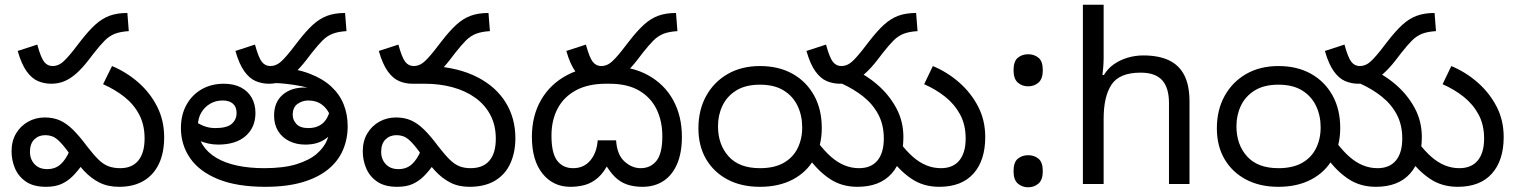

<svg xmlns="http://www.w3.org/2000/svg" viewBox="-20 -780 6430 814"><path d="M197 -425Q168 -425 141.5 -436Q115 -447 93 -477.5Q71 -508 55 -564L138 -591Q153 -536 167 -518Q181 -500 203 -500Q223 -500 240.5 -512.5Q258 -525 290 -565L321 -605Q355 -649 383.5 -675Q412 -701 444 -713Q476 -725 520 -725L526 -648Q491 -646 467.5 -637Q444 -628 424.5 -608.5Q405 -589 379 -556L356 -526Q328 -490 303 -468Q278 -446 252.5 -435.5Q227 -425 197 -425ZM485 12Q437 12 401.5 -6Q366 -24 336 -56Q306 -88 273 -131Q244 -171 223 -189Q202 -207 172 -207Q144 -207 125.5 -189Q107 -171 107 -136Q107 -105 126.5 -84Q146 -63 180 -63Q214 -63 236.5 -83Q259 -103 275 -141L328 -81Q309 -54 288 -33Q267 -12 240.5 0Q214 12 175 12Q122 12 90 -10Q58 -32 43.5 -66.5Q29 -101 29 -138Q29 -182 48 -214Q67 -246 99 -264Q131 -282 170 -282Q206 -282 234 -269.5Q262 -257 289 -230.5Q316 -204 348 -161Q375 -126 396 -105Q417 -84 439 -75.5Q461 -67 490 -67Q540 -67 566.5 -99.5Q593 -132 593 -193Q593 -251 570 -294.5Q547 -338 507 -369.5Q467 -401 417 -423L455 -500Q517 -474 567 -430Q617 -386 646.5 -327.5Q676 -269 676 -198Q676 -132 653.5 -85Q631 -38 588.5 -13Q546 12 485 12Z M1105 12Q984 12 904.5 -20.5Q825 -53 786 -109.5Q747 -166 747 -237Q747 -293 770.5 -335.5Q794 -378 835 -401.5Q876 -425 929 -425Q971 -425 1001 -409.5Q1031 -394 1047 -366Q1063 -338 1063 -301Q1063 -240 1021.5 -203.5Q980 -167 905 -167Q883 -167 863 -171.5Q843 -176 826 -183Q809 -190 794 -199L801 -270Q821 -255 843.5 -246Q866 -237 893 -237Q942 -237 962.5 -255Q983 -273 983 -301Q983 -327 967.5 -340.5Q952 -354 924 -354Q894 -354 870.5 -340Q847 -326 833 -302Q819 -278 819 -246V-241Q819 -198 839.5 -165.5Q860 -133 897 -111Q934 -89 985.5 -78Q1037 -67 1100 -67Q1183 -67 1237.5 -84Q1292 -101 1323 -128Q1354 -155 1366.5 -186Q1379 -217 1379 -246V-290Q1370 -317 1346 -335.5Q1322 -354 1287 -354Q1262 -354 1241.5 -339.5Q1221 -325 1221 -293Q1221 -271 1237 -254Q1253 -237 1287 -237Q1313 -237 1332 -246.5Q1351 -256 1362.5 -273.5Q1374 -291 1379 -314L1395 -224Q1380 -206 1362.5 -193Q1345 -180 1323.5 -173.5Q1302 -167 1274 -167Q1236 -167 1206 -182Q1176 -197 1159 -224.5Q1142 -252 1142 -290Q1142 -346 1177.5 -377.5Q1213 -409 1272 -409Q1278 -409 1285.5 -408Q1293 -407 1302 -405Q1311 -403 1319 -400L1307 -399Q1287 -409 1256 -415Q1225 -421 1193.5 -424.5Q1162 -428 1140 -428L1160 -496Q1237 -489 1293 -467.5Q1349 -446 1384.5 -413Q1420 -380 1437 -337.5Q1454 -295 1454 -245Q1454 -190 1433.5 -143Q1413 -96 1370.5 -61.5Q1328 -27 1262 -7.5Q1196 12 1105 12ZM1120 -425Q1091 -425 1064.5 -436Q1038 -447 1016 -477.5Q994 -508 978 -564L1061 -591Q1076 -536 1090 -518Q1104 -500 1126 -500Q1146 -500 1163.5 -512.5Q1181 -525 1213 -565L1244 -605Q1278 -649 1306.5 -675Q1335 -701 1367 -713Q1399 -725 1443 -725L1449 -648Q1414 -646 1390.5 -637Q1367 -628 1347.5 -608.5Q1328 -589 1302 -556L1279 -526Q1251 -490 1226 -468Q1201 -446 1175.5 -435.5Q1150 -425 1120 -425Z M1728 -425Q1699 -425 1672.5 -436Q1646 -447 1624 -477.5Q1602 -508 1586 -564L1669 -591Q1684 -536 1698 -518Q1712 -500 1734 -500Q1754 -500 1771.5 -512.5Q1789 -525 1821 -565L1852 -605Q1886 -649 1914.5 -675Q1943 -701 1975 -713Q2007 -725 2051 -725L2057 -648Q2022 -646 1998.5 -637Q1975 -628 1955.5 -608.5Q1936 -589 1910 -556L1887 -526Q1859 -490 1834 -468Q1809 -446 1783.5 -435.5Q1758 -425 1728 -425ZM1970 12Q1924 12 1889 -6Q1854 -24 1824.5 -56Q1795 -88 1762 -131Q1733 -171 1712 -189Q1691 -207 1661 -207Q1633 -207 1614.5 -189Q1596 -171 1596 -136Q1596 -105 1615.5 -84Q1635 -63 1669 -63Q1703 -63 1725.5 -83Q1748 -103 1764 -141L1817 -81Q1798 -54 1777 -33Q1756 -12 1729.5 0Q1703 12 1664 12Q1611 12 1579 -10Q1547 -32 1532.5 -66.5Q1518 -101 1518 -138Q1518 -182 1537 -214Q1556 -246 1588 -264Q1620 -282 1659 -282Q1695 -282 1723 -269.5Q1751 -257 1778 -230.5Q1805 -204 1837 -161Q1864 -126 1885 -105Q1906 -84 1927 -75.5Q1948 -67 1975 -67Q2028 -67 2055 -99Q2082 -131 2082 -192Q2082 -249 2059 -292.5Q2036 -336 1995 -365.5Q1954 -395 1899 -410Q1844 -425 1781 -425H1732L1815 -500Q1926 -493 2004.5 -452.5Q2083 -412 2124 -345.5Q2165 -279 2165 -194Q2165 -135 2144 -88Q2123 -41 2079.5 -14.5Q2036 12 1970 12Z M2523 -425Q2494 -425 2467.5 -436Q2441 -447 2419 -477.5Q2397 -508 2381 -564L2464 -591Q2479 -536 2493 -518Q2507 -500 2529 -500Q2549 -500 2566.5 -512.5Q2584 -525 2616 -565L2647 -605Q2681 -649 2709.5 -675Q2738 -701 2770 -713Q2802 -725 2846 -725L2852 -648Q2817 -646 2793.5 -637Q2770 -628 2750.5 -608.5Q2731 -589 2705 -556L2682 -526Q2654 -490 2629 -468Q2604 -446 2578.5 -435.5Q2553 -425 2523 -425ZM2704 12Q2667 12 2638 2Q2609 -8 2586.5 -30.5Q2564 -53 2543 -90L2562 -92Q2541 -49 2515 -26.5Q2489 -4 2460 4Q2431 12 2398 12Q2325 12 2280 -44Q2235 -100 2235 -200Q2235 -289 2274 -356.5Q2313 -424 2385 -462Q2457 -500 2557 -500Q2657 -500 2727 -461.5Q2797 -423 2834 -355.5Q2871 -288 2871 -200Q2871 -132 2850.5 -84.5Q2830 -37 2792.5 -12.5Q2755 12 2704 12ZM2696 -67Q2738 -67 2763 -98Q2788 -129 2788 -202Q2788 -267 2763.5 -317Q2739 -367 2689.5 -396Q2640 -425 2564 -425H2549Q2474 -425 2422.5 -397.5Q2371 -370 2344.5 -320.5Q2318 -271 2318 -205Q2318 -130 2342.5 -98.5Q2367 -67 2410 -67Q2455 -67 2482.5 -99.5Q2510 -132 2514 -185H2592Q2596 -124 2627.5 -95.5Q2659 -67 2696 -67Z M2941 -236Q2941 -314 2974 -373.5Q3007 -433 3065.5 -466.5Q3124 -500 3202 -500Q3281 -500 3339.5 -467.5Q3398 -435 3431 -376Q3464 -317 3464 -237Q3464 -163 3432 -106.5Q3400 -50 3341 -19Q3282 12 3202 12Q3123 12 3064.5 -19Q3006 -50 2973.5 -105.5Q2941 -161 2941 -236ZM3024 -245Q3024 -167 3069 -117Q3114 -67 3202 -67Q3262 -67 3301.5 -89Q3341 -111 3361 -150.5Q3381 -190 3381 -240Q3381 -290 3361.5 -331Q3342 -372 3302.5 -396.5Q3263 -421 3202 -421Q3141 -421 3101.5 -396.5Q3062 -372 3043 -332Q3024 -292 3024 -245ZM3615 12Q3548 12 3497.5 -22Q3447 -56 3408 -111L3448 -176Q3476 -139 3503.5 -115Q3531 -91 3560.5 -79Q3590 -67 3622 -67Q3673 -67 3700 -99.5Q3727 -132 3727 -193Q3727 -251 3703.5 -295Q3680 -339 3639.5 -371Q3599 -403 3548 -426L3585 -492Q3647 -466 3698 -422.5Q3749 -379 3779.5 -322.5Q3810 -266 3810 -199Q3810 -100 3760 -44Q3710 12 3615 12ZM3962 12Q3895 12 3844.5 -22Q3794 -56 3755 -111L3795 -176Q3823 -139 3850.5 -115Q3878 -91 3907.5 -79Q3937 -67 3969 -67Q4020 -67 4047 -99.5Q4074 -132 4074 -193Q4074 -251 4050.5 -294.5Q4027 -338 3987.5 -369.5Q3948 -401 3898 -423L3935 -500Q3997 -474 4047 -430Q4097 -386 4127 -328Q4157 -270 4157 -199Q4157 -100 4107 -44Q4057 12 3962 12ZM3541 -425Q3512 -425 3485.5 -436Q3459 -447 3437 -477.5Q3415 -508 3399 -564L3482 -591Q3497 -536 3511 -518Q3525 -500 3547 -500Q3567 -500 3584.5 -512.5Q3602 -525 3634 -565L3665 -605Q3699 -649 3727.5 -675Q3756 -701 3788 -713Q3820 -725 3864 -725L3870 -648Q3835 -646 3811.5 -637Q3788 -628 3768.5 -608.5Q3749 -589 3723 -556L3700 -526Q3672 -490 3647 -468Q3622 -446 3596.5 -435.5Q3571 -425 3541 -425Z M4339 -414Q4313 -414 4295 -430Q4277 -446 4277 -482Q4277 -520 4295 -535Q4313 -550 4339 -550Q4365 -550 4383 -535Q4401 -520 4401 -482Q4401 -446 4383 -430Q4365 -414 4339 -414ZM4339 14Q4313 14 4295 -2Q4277 -18 4277 -54Q4277 -92 4295 -107Q4313 -122 4339 -122Q4365 -122 4383 -107Q4401 -92 4401 -54Q4401 -18 4383 -2Q4365 14 4339 14Z M4659 -537Q4659 -518 4657.5 -498Q4656 -478 4654 -462H4660Q4677 -490 4703 -508Q4729 -526 4761 -535.5Q4793 -545 4827 -545Q4892 -545 4935.5 -524.5Q4979 -504 5001 -461Q5023 -418 5023 -349V0H4936V-343Q4936 -408 4907 -440Q4878 -472 4816 -472Q4726 -472 4692.5 -421.5Q4659 -371 4659 -277V0H4571V-760H4659Z M5139 -236Q5139 -314 5172 -373.5Q5205 -433 5263.5 -466.5Q5322 -500 5400 -500Q5479 -500 5537.5 -467.5Q5596 -435 5629 -376Q5662 -317 5662 -237Q5662 -163 5630 -106.5Q5598 -50 5539 -19Q5480 12 5400 12Q5321 12 5262.5 -19Q5204 -50 5171.5 -105.5Q5139 -161 5139 -236ZM5222 -245Q5222 -167 5267 -117Q5312 -67 5400 -67Q5460 -67 5499.5 -89Q5539 -111 5559 -150.5Q5579 -190 5579 -240Q5579 -290 5559.5 -331Q5540 -372 5500.5 -396.5Q5461 -421 5400 -421Q5339 -421 5299.5 -396.5Q5260 -372 5241 -332Q5222 -292 5222 -245ZM5813 12Q5746 12 5695.5 -22Q5645 -56 5606 -111L5646 -176Q5674 -139 5701.5 -115Q5729 -91 5758.5 -79Q5788 -67 5820 -67Q5871 -67 5898 -99.5Q5925 -132 5925 -193Q5925 -251 5901.5 -295Q5878 -339 5837.5 -371Q5797 -403 5746 -426L5783 -492Q5845 -466 5896 -422.5Q5947 -379 5977.5 -322.5Q6008 -266 6008 -199Q6008 -100 5958 -44Q5908 12 5813 12ZM6160 12Q6093 12 6042.5 -22Q5992 -56 5953 -111L5993 -176Q6021 -139 6048.5 -115Q6076 -91 6105.5 -79Q6135 -67 6167 -67Q6218 -67 6245 -99.5Q6272 -132 6272 -193Q6272 -251 6248.5 -294.5Q6225 -338 6185.5 -369.5Q6146 -401 6096 -423L6133 -500Q6195 -474 6245 -430Q6295 -386 6325 -328Q6355 -270 6355 -199Q6355 -100 6305 -44Q6255 12 6160 12ZM5739 -425Q5710 -425 5683.5 -436Q5657 -447 5635 -477.5Q5613 -508 5597 -564L5680 -591Q5695 -536 5709 -518Q5723 -500 5745 -500Q5765 -500 5782.5 -512.5Q5800 -525 5832 -565L5863 -605Q5897 -649 5925.5 -675Q5954 -701 5986 -713Q6018 -725 6062 -725L6068 -648Q6033 -646 6009.5 -637Q5986 -628 5966.5 -608.5Q5947 -589 5921 -556L5898 -526Q5870 -490 5845 -468Q5820 -446 5794.5 -435.5Q5769 -425 5739 -425Z"/></svg>

Font: hexltelugu05
Style: Book
Weight: 400
Designer: Jelle Bosma - Monotype Design Team
Foundry: Monotype Imaging Inc.
Version: Version 2.003